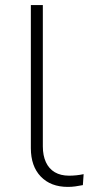

<svg xmlns="http://www.w3.org/2000/svg" viewBox="-20 -725 355 753"><path d="M246 8Q179 8 140 -32.5Q101 -73 101 -144V-705H148V-151Q148 -115 160 -89Q172 -63 195 -49.5Q218 -36 251 -36Q265 -36 279.5 -37.5Q294 -39 308 -42L305 1Q290 4 275.5 6Q261 8 246 8Z"/></svg>

Font: Nunito Sans 10pt SemiExpanded ExtraLight
Style: Regular
Weight: 250
Width: 6
Designer: Vernon Adams
Foundry: Vernon Adams
Version: Version 3.101;gftools[0.9.27]